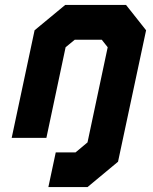

<svg xmlns="http://www.w3.org/2000/svg" viewBox="-20 -560 620 780"><path d="M176.5 200 206.5 59H287L335.5 18.5L417.5 -368L393.5 -398.5H283.5L246.5 -368L168.5 0H27.5L120.5 -437L245 -540H492L573.5 -437L459.5 97L335.5 200Z"/></svg>

Font: Tourney Expanded Black
Style: Italic
Weight: 900
Width: 7
Italic angle: -12°
Designer: Tyler Finck
Foundry: Etcetera Type Co
Version: Version 1.010; ttfautohint (v1.8.3)